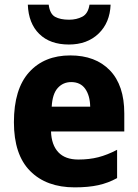

<svg xmlns="http://www.w3.org/2000/svg" viewBox="-20 -798 594 828"><path d="M283 -559Q392 -559 454 -494.5Q516 -430 516 -309V-231H200Q202 -173 231.5 -141.5Q261 -110 318 -110Q365 -110 404 -120Q443 -130 485 -152V-30Q447 -9 404 0.5Q361 10 302 10Q180 10 110 -60.5Q40 -131 40 -271Q40 -414 105.5 -486.5Q171 -559 283 -559ZM287 -444Q252 -444 229 -418.5Q206 -393 203 -338H369Q368 -386 347.5 -415Q327 -444 287 -444ZM457 -778Q454 -700 405 -653Q356 -606 277 -606Q196 -606 149.5 -651.5Q103 -697 100 -778H190Q195 -738 217.5 -725.5Q240 -713 278 -713Q310 -713 335 -726Q360 -739 366 -778Z"/></svg>

Font: Noto Sans SemiCondensed ExtraBold
Style: Regular
Weight: 800
Width: 4
Designer: Monotype Design Team
Foundry: Monotype Imaging Inc.
Version: Version 2.013; ttfautohint (v1.8.4.7-5d5b)